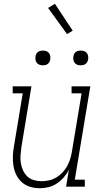

<svg xmlns="http://www.w3.org/2000/svg" viewBox="-20 -986 540 1014"><path d="M190 8Q163 8 138.5 0.5Q114 -7 95.5 -23.5Q77 -40 66 -62.5Q55 -85 51 -110.5Q47 -136 48 -162.5Q49 -189 54 -215L100 -493H47V-530H146L93 -209Q90 -188 88.5 -166.5Q87 -145 90 -125Q93 -105 101.5 -86.5Q110 -68 124 -54.5Q138 -41 158 -35Q178 -29 199 -29Q219 -29 239 -33.5Q259 -38 277 -48.5Q295 -59 310 -75Q325 -91 335 -109.5Q345 -128 351 -147.5Q357 -167 360 -187L411 -493H358V-530H457L375 -37H428V0H329L344 -90Q333 -68 316.5 -49Q300 -30 279.5 -16.5Q259 -3 236 2.5Q213 8 190 8ZM406 -641Q397 -641 388.5 -644Q380 -647 374.5 -654Q369 -661 367.5 -670.5Q366 -680 368 -690Q369 -696 372 -702Q375 -708 381 -712Q387 -716 393.5 -717.5Q400 -719 406 -719Q416 -719 424.5 -716Q433 -713 438.5 -706Q444 -699 445.5 -689.5Q447 -680 445 -670Q444 -664 440.5 -658Q437 -652 431.5 -648Q426 -644 419.5 -642.5Q413 -641 406 -641ZM206 -641Q197 -641 188.5 -644Q180 -647 174.5 -654Q169 -661 167.5 -670.5Q166 -680 168 -690Q169 -696 172 -702Q175 -708 181 -712Q187 -716 193.5 -717.5Q200 -719 206 -719Q216 -719 224.5 -716Q233 -713 238.5 -706Q244 -699 245.5 -689.5Q247 -680 245 -670Q244 -664 240.5 -658Q237 -652 231.5 -648Q226 -644 219.5 -642.5Q213 -641 206 -641ZM334 -806 234 -944 270 -966 364 -824Z"/></svg>

Font: Iosevka Curly Slab XLtObl
Style: Regular
Weight: 200
Italic angle: -9°
Monospace: yes
Designer: Belleve Invis
Foundry: Belleve Invis
Version: Version 11.1.0; ttfautohint (v1.8.3)